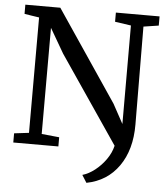

<svg xmlns="http://www.w3.org/2000/svg" viewBox="-60 -797 895 1031"><g transform="rotate(5 387.0 -281.0)"><path d="M114 -59V-681Q94 -684 74.2 -687Q54.5 -690 34.5 -693.5V-743H223L552.5 -254.5L609.5 -150L609 -681L522.5 -693.5V-743H758V-693.5L676.5 -681L679.5 -153Q680 -17.5 617.8 71.2Q555.5 160 444.5 181.5L419 141Q452.5 131.5 485.8 105.5Q519 79.5 544 44Q569 8.5 578 -30L259.5 -498.5L182.5 -631V-59L277.5 -49.5V0H34.5V-49.5Z"/></g></svg>

Font: Merriweather
Style: Regular
Weight: 400
Designer: Eben Sorkin
Foundry: Eben Sorkin
Version: Version 2.100; ttfautohint (v1.7.19-72a1) -l 8 -r 50 -G 200 